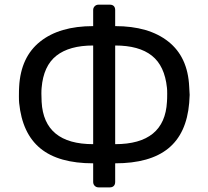

<svg xmlns="http://www.w3.org/2000/svg" viewBox="-20 -770 892 822"><path d="M61 -357.9Q61 -385.7 62 -398.9Q68.8 -525.9 151.9 -592Q234.9 -658.2 378.9 -658.2V-727.1Q378.9 -736.8 385.5 -743.4Q392.1 -750 401.9 -750H450.2Q461.4 -750 467.3 -743.9Q473.1 -737.8 473.1 -727.1V-658.2Q617.2 -658.2 700.7 -592Q784.2 -525.9 790 -398.9Q792 -373 792 -363.8Q792 -355 790 -329.1Q778.8 -198.2 700.4 -134.5Q622.1 -70.8 473.1 -70.8V8.8Q473.1 20 467 26.1Q460.9 32.2 450.2 32.2H401.9Q392.1 32.2 385.5 25.6Q378.9 19 378.9 8.8V-70.8Q231 -70.8 153.1 -134.5Q75.2 -198.2 62 -329.1Q61 -337.9 61 -357.9ZM157.2 -369.1Q157.2 -347.2 158.2 -334Q168 -152.8 378.9 -152.8V-575.2Q276.9 -575.2 221.4 -531.5Q166 -487.8 158.2 -394Q157.2 -385.3 157.2 -369.1ZM473.1 -152.8Q685.1 -152.8 694.8 -334Q695.8 -346.2 695.8 -369.1Q695.8 -386.2 694.8 -394Q685.1 -488.3 630.1 -531.7Q575.2 -575.2 473.1 -575.2Z"/></svg>

Font: Rubik AZ
Style: Regular
Weight: 400
Designer: Hubert and Fischer
Foundry: Hubert & Fischer
Version: Version 2.000